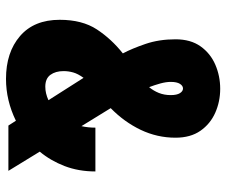

<svg xmlns="http://www.w3.org/2000/svg" viewBox="-77 -669 754 640"><g transform="rotate(90 300.0 -349.0)"><path d="M243 8Q154.5 8 100.2 -38.8Q46 -85.5 46 -171Q46 -246 78 -294.8Q110 -343.5 158 -381.5Q142 -411.5 126.5 -456.8Q111 -502 111 -557Q111 -607.5 134.5 -640.5Q158 -673.5 195.8 -689.8Q233.5 -706 276 -706Q318.5 -706 355.8 -689.5Q393 -673 416 -640Q439 -607 439 -557Q439 -496 412.8 -441Q386.5 -386 340.5 -341L400.5 -243.5Q405.5 -265.5 405.5 -290H551.5Q551.5 -234 533.5 -187.2Q515.5 -140.5 485.5 -104.5L549.5 0H398.5L382.5 -25Q315 8 243 8ZM253 -541Q253 -525.5 258.2 -506.5Q263.5 -487.5 270.5 -469Q282.5 -483.5 289.8 -501.5Q297 -519.5 297 -541Q297 -561.5 290.5 -571.8Q284 -582 275 -582Q266 -582 259.5 -571.8Q253 -561.5 253 -541ZM217 -184Q217 -157 229.5 -140Q242 -123 269 -123Q291 -123 314 -133.5L239.5 -250.5Q226 -232 221.5 -216Q217 -200 217 -184Z"/></g></svg>

Font: Trispace Condensed ExtraBold
Style: Regular
Weight: 800
Width: 3
Designer: Tyler Finck
Foundry: Etcetera Type Company
Version: Version 1.210; ttfautohint (v1.8.3)